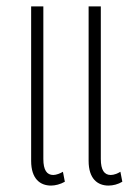

<svg xmlns="http://www.w3.org/2000/svg" viewBox="-20 -568 422 598"><path d="M139 10C152 10 168 6 182 -2L176 -33C168 -28 155 -23 146 -23C126 -23 115 -38 115 -73V-548H77V-67C77 -11 105 10 139 10ZM318 10C332 10 348 6 361 -2L355 -33C347 -28 335 -23 325 -23C305 -23 294 -38 294 -73V-548H256V-67C256 -11 284 10 318 10Z"/></svg>

Font: Noto Sans Thai ExtCond ExtLt
Style: Regular
Weight: 200
Width: 2
Designer: Monotype Design Team
Foundry: Monotype Imaging Inc.
Version: Version 2.002